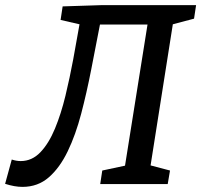

<svg xmlns="http://www.w3.org/2000/svg" viewBox="-49 -720 787 751"><path d="M39 11Q8 11 -29 -1L-3 -96Q15 -90 32 -90Q76 -90 109 -124.5Q142 -159 166 -217Q190 -275 207 -345.5Q224 -416 237.5 -488.5Q251 -561 262 -625L188 -642L196 -695L351 -700H718L710 -647L627 -625L540 -73L616 -53L607 0H343L351 -53L440 -72L528 -624H342Q325 -536 307.5 -446.5Q290 -357 268.5 -275Q247 -193 216 -128.5Q185 -64 142 -26.5Q99 11 39 11Z"/></svg>

Font: Bitter Medium
Style: Italic
Weight: 500
Italic angle: -9°
Designer: Sol Matas, and Bitter project Authors
Foundry: Sol Matas
Version: Version 2.001